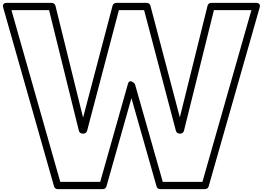

<svg xmlns="http://www.w3.org/2000/svg" viewBox="-68 -1283 1818 1328"><path d="M1057.9 -25 865 -702.8C865 -702.8 828.6 -743.9 816.9 -702.8L625.1 -25H348.9L11.1 -1213H271.4L477.7 -378C480.6 -366.5 491.7 -359 502 -359H510C521.9 -359 531.7 -368.2 534.2 -377.6L754.3 -1213H928.7L1148.8 -377.6C1151.8 -366.2 1163.2 -359 1173 -359H1180C1191.8 -359 1201.8 -368.1 1204.3 -378L1411.6 -1213H1670.9L1332.1 -25ZM1015 6.8C1017.9 17.3 1027.9 25 1039 25H1351C1361.8 25 1372 17.6 1375 6.9L1728 -1231.1C1737.4 -1264 1706.7 -1263 1704 -1263H1392C1381.8 -1263 1370.6 -1255.5 1367.7 -1244L1175.9 -471.2L972.2 -1244.4C969.7 -1253.8 959.9 -1263 948 -1263H735C725.2 -1263 713.8 -1255.8 710.8 -1244.4L506.6 -469.4L315.3 -1244C312.8 -1253.9 302.8 -1263 291 -1263H-22C-56.2 -1263 -46.8 -1233.8 -46 -1231.2L306 6.8C308.9 17.3 318.9 25 330 25H644C654.9 25 665 17.5 668.1 6.8L841.1 -604.4Z"/></svg>

Font: Poland Can Into
Style: BigWritingsOLn
Weight: 700
Foundry: Cannot Into Space Fonts
Version: Version 0.92